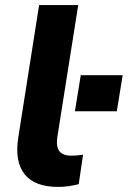

<svg xmlns="http://www.w3.org/2000/svg" viewBox="-20 -725 503 756"><path d="M209 11Q117 11 77 -39Q37 -89 52 -184L134 -705H288L206 -187Q202 -162 206.5 -145Q211 -128 225 -120Q239 -112 261 -112Q273 -112 284 -113Q295 -114 307 -116L290 0Q271 5 251 8Q231 11 209 11ZM275 -287 298 -429H463L440 -287Z"/></svg>

Font: Nunito Sans 11pt ExtraBold
Style: Italic
Weight: 800
Italic angle: -9°
Version: Version 3.101;gftools[0.9.27]